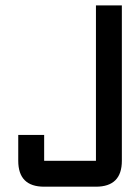

<svg xmlns="http://www.w3.org/2000/svg" viewBox="-20 -704 528 724"><path d="M341.8 -683.6H439.5V-97.7Q439.5 0 341.8 0H146.5Q48.8 0 48.8 -97.7V-195.3H146.5V-97.7H341.8Z"/></svg>

Font: BabelStone Runic Elder Futhark
Style: Regular
Weight: 400
Designer: Andrew West
Foundry: BabelStone
Version: Version 3.005 March 14, 2022